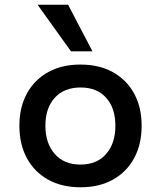

<svg xmlns="http://www.w3.org/2000/svg" viewBox="-20 -783 681 812"><path d="M321 9Q241 9 183 -23.5Q125 -56 93.5 -114.5Q62 -173 62 -251Q62 -329 93.5 -387Q125 -445 183 -477.5Q241 -510 320 -510Q400 -510 458 -477.5Q516 -445 547.5 -387Q579 -329 579 -251Q579 -173 547.5 -114.5Q516 -56 458 -23.5Q400 9 321 9ZM320 -87Q390 -87 429 -132Q468 -177 468 -251Q468 -326 429 -369.5Q390 -413 321 -413Q251 -413 211.5 -369.5Q172 -326 172 -251Q172 -177 211.5 -132Q251 -87 320 -87ZM280 -566 139 -763H268L371 -566Z"/></svg>

Font: Nunito Sans 6pt SemiBold
Style: Regular
Weight: 600
Version: Version 3.101;gftools[0.9.27]